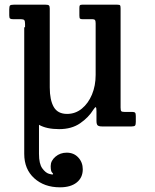

<svg xmlns="http://www.w3.org/2000/svg" viewBox="-20 -540 664 820"><path d="M333.5 183Q333.5 218.5 307.8 239.2Q282 260 236 260Q169 260 126.2 221.2Q83.5 182.5 83.5 117V-423.5H87V-438Q87 -450.5 83.5 -454.2Q80 -458 69.5 -458H36.5Q26.5 -458 23 -460.8Q19.5 -463.5 19.5 -474V-499.5Q19.5 -513 22.8 -516.5Q26 -520 39.5 -520H174.5Q185.5 -520 189 -516.8Q192.5 -513.5 192.5 -503.5V-166.5Q192.5 -113 209.5 -83.2Q226.5 -53.5 266.5 -53.5Q302 -53.5 329.5 -76Q357 -98.5 372.8 -136.2Q388.5 -174 388.5 -220V-440.5Q388.5 -451 385.5 -454.5Q382.5 -458 375 -458H332.5Q324.5 -458 321.8 -460.5Q319 -463 319 -473.5V-506Q319 -515 321.2 -517.5Q323.5 -520 331.5 -520H480.5Q491 -520 493 -517Q495 -514 495 -503.5V-80.5Q495 -68 498.2 -65Q501.5 -62 512 -62H545Q553.5 -62 556.8 -58.8Q560 -55.5 560 -44.5V-20Q560 -8 557 -4Q554 0 542.5 0H415.5Q402.5 0 397.2 -4.5Q392 -9 392 -24V-64.5Q392 -79 389.5 -81.8Q387 -84.5 379 -72Q358.5 -38.5 322.2 -13.5Q286 11.5 232.5 11.5Q179 11.5 146.5 -7V117Q146.5 159.5 160.5 178.8Q174.5 198 189 202.2Q203.5 206.5 206 204.5Q208.5 202 202.5 196.8Q196.5 191.5 196.5 169Q196.5 146.5 216.8 129.2Q237 112 265 112Q295.5 112 314.5 132.8Q333.5 153.5 333.5 183Z"/></svg>

Font: Besley* Narrow Medium
Style: Regular
Weight: 500
Width: 4
Designer: Owen Earl
Foundry: indestructible type*
Version: Version 3.000; ttfautohint (v1.8.3)